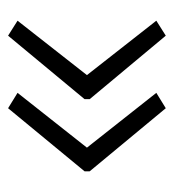

<svg xmlns="http://www.w3.org/2000/svg" viewBox="3 -516 440 487"><g transform="rotate(-90 223.5 -272.0)"><path d="M33 -278 193 -472 232 -448 93 -272 232 -96 193 -72 33 -265ZM216 -278 377 -472 415 -448 277 -272 415 -96 377 -72 216 -265Z"/></g></svg>

Font: Noto Sans Thai Looped UI Light
Style: Regular
Weight: 300
Designer: Cadson Demak Team
Foundry: Cadson Demak Co., Ltd.
Version: Version 1.000